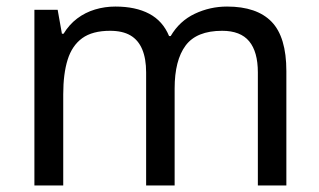

<svg xmlns="http://www.w3.org/2000/svg" viewBox="-20 -566 975 586"><path d="M673 -546Q764 -546 809 -499.5Q854 -453 854 -349V0H767V-345Q767 -408 740.5 -440Q714 -472 658 -472Q580 -472 546.5 -427Q513 -382 513 -296V0H426V-345Q426 -387 414 -415.5Q402 -444 378 -458Q354 -472 316 -472Q262 -472 231 -449.5Q200 -427 186.5 -384Q173 -341 173 -278V0H85V-536H156L169 -463H174Q191 -491 215.5 -509.5Q240 -528 270 -537Q300 -546 332 -546Q394 -546 435.5 -524Q477 -502 496 -456H501Q528 -502 574.5 -524Q621 -546 673 -546Z"/></svg>

Font: uhindi25
Style: Book
Weight: 400
Designer: Jelle Bosma - Monotype Design Team
Foundry: Monotype Imaging Inc.
Version: Version 2.003